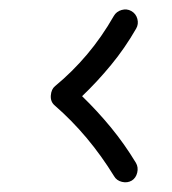

<svg xmlns="http://www.w3.org/2000/svg" viewBox="-20 -508 360 402"><path d="M255.9 -129.9Q246.6 -124.5 235.4 -127.2Q224.1 -129.9 218.8 -139.2Q166 -225.1 94.7 -287.1Q85.4 -294.9 86.4 -308.1Q87.4 -321.3 95.2 -327.6Q131.3 -357.4 162.1 -393.8Q192.9 -430.2 218.3 -474.6Q223.6 -483.9 234.6 -487.1Q245.6 -490.2 254.9 -484.9Q264.6 -479.5 267.6 -468.5Q270.5 -457.5 265.1 -448.2Q241.2 -406.7 212.6 -372.1Q184.1 -337.4 151.9 -306.6Q183.6 -275.9 212.2 -241.2Q240.7 -206.5 264.6 -167Q270 -157.7 267.3 -146.5Q264.6 -135.3 255.9 -129.9Z"/></svg>

Font: Mikhak-DS1-FD Regular
Style: Regular
Weight: 400
Designer: Amin Abedi
Version: Version 3.2